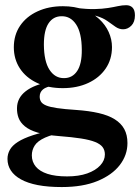

<svg xmlns="http://www.w3.org/2000/svg" viewBox="-20 -476 552 757"><path d="M223.5 261.5Q169.5 261.5 129.2 253.8Q89 246 62.5 231.2Q36 216.5 22.8 196.2Q9.5 176 9.5 150.5Q9.5 131.5 18.8 114.8Q28 98 50 83.8Q72 69.5 109.5 57.2Q147 45 203.5 34H242L242.5 44.5Q187.5 53 157.8 66.5Q128 80 116.8 97.8Q105.5 115.5 105.5 136.5Q105.5 162 121 180.8Q136.5 199.5 167.2 209.5Q198 219.5 244.5 219.5Q290.5 219.5 323.8 207.8Q357 196 375.2 176.2Q393.5 156.5 393.5 133Q393.5 116 384.5 104Q375.5 92 355 83.8Q334.5 75.5 299.5 70Q264.5 64.5 212.5 60.5Q161 56.5 128.5 46.8Q96 37 78 22Q60 7 53.2 -11.2Q46.5 -29.5 47 -50Q47.5 -90 81.2 -116.2Q115 -142.5 176 -153L192 -138Q162.5 -134.5 149.5 -123.5Q136.5 -112.5 136.5 -95Q136.5 -83.5 141.8 -75Q147 -66.5 161.8 -60.2Q176.5 -54 205.2 -49.8Q234 -45.5 280.5 -42.5Q331 -39 369 -30.2Q407 -21.5 432.2 -5.8Q457.5 10 470 33Q482.5 56 482.5 88Q482.5 135.5 452.2 174.8Q422 214 364.2 237.8Q306.5 261.5 223.5 261.5ZM227.5 -128.5Q169.5 -128.5 125.8 -149.2Q82 -170 58.2 -206.5Q34.5 -243 34.5 -289.5Q34.5 -338 59.2 -374.5Q84 -411 128 -431.2Q172 -451.5 228 -451.5Q274 -451.5 309.8 -438Q345.5 -424.5 370.5 -401.5Q395.5 -378.5 408.5 -349.8Q421.5 -321 421.5 -290.5Q421.5 -242 396.5 -205.5Q371.5 -169 327.8 -148.8Q284 -128.5 227.5 -128.5ZM232.5 -168Q265.5 -168 284.2 -196Q303 -224 302.5 -280Q302 -346.5 280.2 -379.5Q258.5 -412.5 223 -412Q190 -412 171.5 -384.2Q153 -356.5 153 -300Q153.5 -234 175.2 -200.8Q197 -167.5 232.5 -168ZM293 -416 280 -445Q322.5 -439.5 353 -440.2Q383.5 -441 405.8 -444.5Q428 -448 445 -451.8Q462 -455.5 477.5 -455.5Q493.5 -455.5 502.8 -445.8Q512 -436 512 -415.5Q512 -389 497.8 -374.8Q483.5 -360.5 465.5 -360.5Q449.5 -360.5 435.2 -370.5Q421 -380.5 403.5 -393Q386 -405.5 359.8 -413.2Q333.5 -421 293 -416Z"/></svg>

Font: Newsreader 24pt SemiBold
Style: Regular
Weight: 600
Designer: Hugues Gentile
Foundry: Production Type
Version: Version 1.003